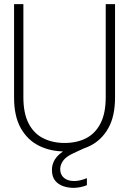

<svg xmlns="http://www.w3.org/2000/svg" viewBox="-20 -720 623 928"><path d="M293 12Q224 12 168.5 -15.5Q113 -43 80.5 -100.5Q48 -158 48 -249V-700H93V-250Q93 -172 118.5 -123Q144 -74 189.5 -51.5Q235 -29 292 -29Q351 -29 395.5 -51.5Q440 -74 465.5 -123Q491 -172 491 -250V-700H536V-249Q536 -158 503.5 -100.5Q471 -43 416 -15.5Q361 12 293 12ZM335 188Q310 188 286 180Q262 172 246.5 153Q231 134 231 101Q231 80 240 60.5Q249 41 270 23Q291 5 326 -10L384 -36L399 -9L336 20Q299 37 285 57Q271 77 271 98Q271 124 289 139.5Q307 155 339 155Q353 155 369.5 151Q386 147 400 141V175Q386 181 368.5 184.5Q351 188 335 188Z"/></svg>

Font: DM Sans 36pt ExtraLight
Style: Regular
Weight: 250
Designer: Colophon Foundry, Jonny Pinhorn
Foundry: Colophon Foundry
Version: Version 4.004;gftools[0.9.30]